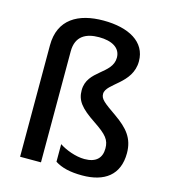

<svg xmlns="http://www.w3.org/2000/svg" viewBox="-114 -857 853 959"><g transform="rotate(15 312.5 -377.5)"><path d="M526 -614C526 -714 434 -765 303 -765C174 -765 76 -712 76 -576V0H184V-574C184 -654 237 -679 303 -679C369 -679 415 -654 415 -603C415 -517 287 -505 287 -401C287 -348 312 -315 390 -263C459 -217 477 -194 477 -150C477 -101 449 -72 389 -72C343 -72 289 -93 258 -114V-23C292 -1 336 10 399 10C514 10 587 -42 587 -155C587 -233 548 -276 483 -322C414 -370 395 -384 395 -411C395 -466 526 -497 526 -614Z"/></g></svg>

Font: Noto Sans Thai Medium
Style: Regular
Weight: 500
Designer: Monotype Design Team
Foundry: Monotype Imaging Inc.
Version: Version 1.901